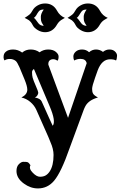

<svg xmlns="http://www.w3.org/2000/svg" viewBox="-48 -850 690 1100"><path d="M616.7 -503.4Q606 -510.3 582.5 -510.3Q535.6 -510.3 511.7 -446.8L496.6 -404.3Q480 -357.9 479.7 -340.8Q479.5 -323.7 485.6 -313.2Q491.7 -302.7 513.2 -291.5Q460.4 -276.9 441.4 -242.2Q435.5 -231.4 431.2 -219.7L350.1 0.5Q302.7 136.7 262.2 185.1Q225.1 229.5 169.4 229.5Q127 229.5 89.4 202.1Q46.4 171.4 46.4 129.9Q46.4 104 60.1 90.6Q73.7 77.1 85.2 77.1Q96.7 77.1 101.1 77.4Q105.5 77.6 109.9 79.1Q118.7 83 126.5 96.7Q116.2 116.2 139.6 139.6Q161.6 162.6 180.9 162.6Q200.2 162.6 213.1 155.3Q226.1 147.9 236.3 132.8Q258.8 99.6 258.8 37.6Q258.8 3.9 240.7 -36.6Q235.8 -50.3 229 -65.4L159.7 -221.7Q148.4 -246.6 125.7 -265.9Q103 -285.2 74.7 -291.5Q108.4 -308.6 108.4 -336.4Q108.4 -356.4 92.3 -395.5L63.5 -464.8Q50.8 -493.2 42.5 -500.5Q27.8 -512.2 8.5 -512.2Q-10.7 -512.2 -21.5 -503.9Q-27.3 -509.8 -27.6 -521Q-27.8 -532.2 -24.9 -539.8Q-22 -547.4 -15.1 -553.2Q-0.5 -566.4 27.1 -566.4Q54.7 -566.4 79.1 -548.8Q99.1 -566.4 127.9 -566.4Q156.7 -566.4 178.7 -550.3Q200.7 -566.4 228 -566.4Q255.4 -566.4 271.2 -553.5Q287.1 -540.5 287.6 -527.8Q288.1 -508.8 281.2 -502Q269.5 -510.7 256.8 -510.7Q244.1 -510.7 236.1 -503.4Q228 -496.1 229 -479.5L341.8 -174.8L448.7 -487.8Q443.4 -512.7 413.1 -512.7Q394 -512.7 377 -503.4Q372.1 -512.7 372.3 -527.3Q372.6 -542 386 -554.2Q399.4 -566.4 422.6 -566.4Q445.8 -566.4 462.4 -550.8Q480 -566.4 502 -566.4Q523.9 -566.4 542 -552.7Q558.6 -566.4 578.9 -566.4Q599.1 -566.4 611.1 -554.7Q623 -543 622.6 -530.3Q621.6 -510.7 616.7 -503.4ZM146.5 -454.6Q135.3 -447.3 135.5 -436Q135.7 -424.8 136.5 -418.7Q137.2 -412.6 139.2 -404.3Q143.6 -388.7 157 -358.2Q170.4 -327.6 171.1 -320.1Q171.9 -312.5 166 -303.5Q160.2 -294.4 151.9 -291.5Q183.1 -285.6 190.4 -269.5Q193.8 -262.7 200.2 -248L233.4 -173.8Q243.2 -151.4 253.9 -129.4Q273.9 -153.8 236.3 -241.7ZM353 -740.2 338.9 -747.6Q355.5 -757.8 365.5 -765.9Q375.5 -773.9 384.5 -790.8Q393.6 -807.6 413.1 -818.8Q432.6 -830.1 455.6 -830.1Q502 -830.1 524.4 -788.6Q540 -759.8 569.3 -747.6L556.6 -740.2Q536.1 -729.5 524.4 -709.5Q500 -665.5 455.6 -665.5Q434.1 -665.5 414.1 -677.5Q394 -689.5 386.5 -703.6Q378.9 -717.8 374.3 -723.4Q369.6 -729 364.5 -733.2Q359.4 -737.3 353 -740.2ZM278.8 -709.5Q254.4 -665.5 210.4 -665.5Q188.5 -665.5 168.5 -677.5Q148.4 -689.5 140.9 -703.6Q133.3 -717.8 128.7 -723.4Q124 -729 118.9 -733.2Q113.8 -737.3 107.4 -740.2L93.3 -747.6Q109.9 -757.8 119.9 -765.9Q129.9 -773.9 138.9 -790.8Q147.9 -807.6 167.5 -818.8Q187 -830.1 210.4 -830.1Q256.3 -830.1 278.8 -788.6Q294.4 -759.8 323.7 -747.6L311 -740.2Q290.5 -729.5 278.8 -709.5ZM448.2 -795.4Q438.5 -795.4 431.2 -793Q423.8 -790.5 418.5 -783.2Q413.1 -775.9 410.6 -771.5Q408.2 -767.1 404.8 -762.2Q397 -750 391.6 -747.6Q398.4 -743.7 404.1 -734.9Q409.7 -726.1 417.5 -716.8Q429.2 -702.1 448.2 -702.1Q445.3 -707 442.4 -711.2Q439.5 -715.3 437 -720Q434.6 -724.6 433.1 -731.2Q431.6 -737.8 431.6 -754.6Q431.6 -771.5 448.2 -795.4ZM202.6 -795.4Q192.9 -795.4 185.5 -793Q178.2 -790.5 172.9 -783.2Q167.5 -775.9 165 -771.5Q162.6 -767.1 159.7 -762.2Q151.4 -750 146 -747.6Q152.8 -743.7 158.4 -734.9Q164.1 -726.1 171.9 -716.8Q183.6 -702.1 202.6 -702.1Q199.7 -707 196.8 -711.2Q193.8 -715.3 191.4 -720Q189 -724.6 187.5 -731.2Q186 -737.8 186 -754.6Q186 -771.5 202.6 -795.4Z"/></svg>

Font: Rye
Style: Regular
Weight: 400
Designer: Nicole Fally
Foundry: Nicole Fally
Version: Version 1.001